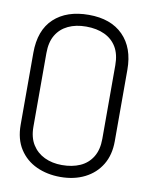

<svg xmlns="http://www.w3.org/2000/svg" viewBox="-83 -776 657 848"><g transform="rotate(10 246.0 -352.5)"><path d="M34 -508V-186Q34 -121 62.5 -77Q91 -33 139 -11Q187 11 246 11Q308 11 355.5 -13Q403 -37 429.5 -81Q456 -125 456 -186V-507Q456 -605 401 -660.5Q346 -716 247 -716Q148 -716 91 -663Q34 -610 34 -508ZM91 -187V-517Q91 -566 110 -598Q129 -630 163.5 -646.5Q198 -663 244 -663Q292 -663 327 -646.5Q362 -630 381 -598Q400 -566 400 -517V-187Q400 -138 380 -105.5Q360 -73 325 -57.5Q290 -42 244 -42Q200 -42 165.5 -58.5Q131 -75 111 -107Q91 -139 91 -187Z"/></g></svg>

Font: Advent Pro
Style: Regular
Weight: 400
Designer: VivaRado, Andreas Kalpakidis
Foundry: VivaRado, Andreas Kalpakidis
Version: Version 3.000